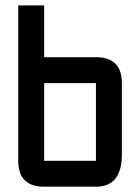

<svg xmlns="http://www.w3.org/2000/svg" viewBox="-20 -704 528 724"><path d="M48.8 -683.6H146.5V-488.3H341.8Q439.5 -488.3 439.5 -390.6V-122.1Q439.5 0 341.8 0H146.5Q48.8 0 48.8 -97.7ZM341.8 -390.6H146.5V-97.7H341.8Z"/></svg>

Font: BabelStone Runic Beorhtnoth
Style: Regular
Weight: 400
Designer: Andrew West
Foundry: BabelStone
Version: Version 7.004;November 9, 2023